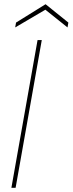

<svg xmlns="http://www.w3.org/2000/svg" viewBox="-20 -890 344 910"><path d="M34 0 158 -700H178L54 0ZM52 -760 56 -783 196 -870 304 -783 300 -760 195 -844Z"/></svg>

Font: DM Sans 20pt Thin
Style: Italic
Weight: 250
Italic angle: -10°
Version: Version 4.004;gftools[0.9.30]